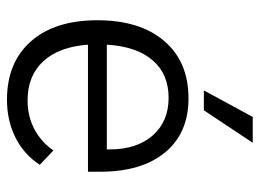

<svg xmlns="http://www.w3.org/2000/svg" viewBox="-117 -617 744 550"><g transform="rotate(90 255.0 -342.0)"><path d="M472 -222H108Q114 -139 155.5 -94Q197 -49 268 -49Q313 -49 350 -68.5Q387 -88 411 -123L452 -84Q423 -39 374.5 -14.5Q326 10 266 10Q159 10 98.5 -58.5Q38 -127 38 -249Q38 -371 97.5 -440.5Q157 -510 262 -510Q361 -510 416.5 -443Q472 -376 472 -256ZM408 -284Q408 -362 368 -407.5Q328 -453 260 -453Q192 -453 152.5 -407Q113 -361 108 -276H408ZM315 -694H389L296 -554H239Z"/></g></svg>

Font: Sarabun Light
Style: Regular
Weight: 300
Designer: Suppakit Chalermlarp | Katatrad Co.,Ltd.
Foundry: Cadson Demak Co.,Ltd.
Version: Version 1.000; ttfautohint (v1.6)